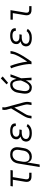

<svg xmlns="http://www.w3.org/2000/svg" viewBox="1890 -2704 1019 4840"><g transform="rotate(-90 2400.0 -284.5)"><path d="M371 0Q349 0 328.5 -3.5Q308 -7 290 -16.5Q272 -26 259.5 -41.5Q247 -57 240.5 -76.5Q234 -96 234 -117Q234 -138 237 -159L289 -472H120L130 -530H533L524 -472H355L301 -150Q298 -132 299.5 -114.5Q301 -97 310.5 -83.5Q320 -70 336.5 -64Q353 -58 371 -58H465V0Z M608 205 698 -338Q702 -365 711 -391Q720 -417 735 -441Q750 -465 771.5 -484.5Q793 -504 818.5 -516.5Q844 -529 871.5 -533.5Q899 -538 925 -538Q955 -538 984 -532Q1013 -526 1037 -510.5Q1061 -495 1077.5 -471.5Q1094 -448 1101.5 -420.5Q1109 -393 1109 -362.5Q1109 -332 1104 -302L1085 -192Q1081 -166 1073 -140.5Q1065 -115 1050.5 -91.5Q1036 -68 1015.5 -48Q995 -28 971 -15.5Q947 -3 920.5 2.5Q894 8 868 8Q841 8 816 1Q791 -6 772 -22Q753 -38 741.5 -60.5Q730 -83 725 -108L673 205ZM853 -50Q874 -50 894 -54Q914 -58 932.5 -67.5Q951 -77 967 -92Q983 -107 994.5 -125Q1006 -143 1012 -162.5Q1018 -182 1022 -202L1040 -312Q1043 -332 1044 -353Q1045 -374 1040.5 -393.5Q1036 -413 1026 -430Q1016 -447 1000.5 -458.5Q985 -470 965 -475Q945 -480 924 -480Q905 -480 885 -476Q865 -472 846.5 -462Q828 -452 813 -437Q798 -422 787.5 -404Q777 -386 771 -367Q765 -348 762 -329L744 -225Q741 -204 740 -183Q739 -162 742.5 -142Q746 -122 754.5 -104Q763 -86 778 -73.5Q793 -61 812.5 -55.5Q832 -50 853 -50Z M1465 8Q1438 8 1411 5Q1384 2 1358.5 -5.5Q1333 -13 1311 -26.5Q1289 -40 1274 -60.5Q1259 -81 1253.5 -108Q1248 -135 1252 -162Q1256 -183 1266.5 -204Q1277 -225 1295 -239.5Q1313 -254 1334.5 -263.5Q1356 -273 1377 -279Q1359 -287 1344 -299.5Q1329 -312 1319.5 -329.5Q1310 -347 1308 -367.5Q1306 -388 1310 -409Q1313 -431 1323.5 -451.5Q1334 -472 1351.5 -487.5Q1369 -503 1390 -513Q1411 -523 1433 -528.5Q1455 -534 1476.5 -536Q1498 -538 1520 -538Q1543 -538 1566 -536Q1589 -534 1610 -528Q1631 -522 1650.5 -512Q1670 -502 1684 -486Q1698 -470 1704 -448Q1710 -426 1707 -404Q1706 -402 1706 -399.5Q1706 -397 1705 -396H1640Q1641 -397 1641 -398Q1641 -399 1641 -400Q1644 -414 1639 -427.5Q1634 -441 1624.5 -450.5Q1615 -460 1602.5 -465.5Q1590 -471 1576.5 -474.5Q1563 -478 1549 -479Q1535 -480 1520 -480Q1505 -480 1490.5 -479Q1476 -478 1461 -474.5Q1446 -471 1431.5 -465.5Q1417 -460 1404.5 -450.5Q1392 -441 1384 -427.5Q1376 -414 1373 -399Q1371 -384 1374 -369Q1377 -354 1385.5 -342.5Q1394 -331 1407 -323.5Q1420 -316 1434 -312Q1448 -308 1463.5 -306.5Q1479 -305 1494 -305H1555L1545 -247H1485Q1468 -247 1451 -245.5Q1434 -244 1417 -240.5Q1400 -237 1383.5 -230.5Q1367 -224 1352.5 -213.5Q1338 -203 1328.5 -187Q1319 -171 1317 -155Q1314 -137 1318.5 -119.5Q1323 -102 1334.5 -89.5Q1346 -77 1361.5 -69.5Q1377 -62 1394 -57.5Q1411 -53 1429 -51.5Q1447 -50 1465 -50Q1488 -50 1511.5 -53Q1535 -56 1557.5 -64.5Q1580 -73 1600.5 -88Q1621 -103 1634 -124L1692 -98Q1675 -69 1648 -47.5Q1621 -26 1590.5 -13.5Q1560 -1 1528.5 3.5Q1497 8 1465 8Z M1833 0 1845 -74Q1848 -92 1854.5 -110.5Q1861 -129 1869.5 -146.5Q1878 -164 1887.5 -181.5Q1897 -199 1907 -216L2086 -513L2053 -634Q2048 -656 2048 -680Q2048 -704 2052 -728L2053 -735H2118L2117 -728Q2114 -708 2112.5 -688Q2111 -668 2116 -649L2234 -216Q2238 -199 2242 -181.5Q2246 -164 2248.5 -146.5Q2251 -129 2251.5 -110.5Q2252 -92 2249 -74L2236 0H2171L2183 -74Q2189 -106 2184.5 -138Q2180 -170 2171 -201L2108 -433L1962 -186Q1961 -184 1960 -182.5Q1959 -181 1958 -179L1957 -178Q1956 -176 1954.5 -173.5Q1953 -171 1951 -169V-168Q1937 -145 1925.5 -121.5Q1914 -98 1910 -74L1898 0Z M2620 8Q2591 8 2563.5 1Q2536 -6 2515 -22.5Q2494 -39 2481 -63Q2468 -87 2462.5 -114Q2457 -141 2458 -170Q2459 -199 2464 -228L2482 -338Q2486 -363 2493.5 -388Q2501 -413 2514.5 -436.5Q2528 -460 2547.5 -480Q2567 -500 2590.5 -513.5Q2614 -527 2639.5 -532.5Q2665 -538 2691 -538Q2711 -538 2730 -532Q2749 -526 2764 -514Q2779 -502 2789.5 -486.5Q2800 -471 2808 -453Q2816 -435 2821 -416.5Q2826 -398 2830 -379Q2843 -417 2856 -454.5Q2869 -492 2882 -530H2947Q2922 -462 2897.5 -394Q2873 -326 2846 -259Q2851 -194 2854 -129.5Q2857 -65 2862 0H2796Q2796 -36 2795.5 -72Q2795 -108 2794 -143Q2780 -116 2763.5 -90.5Q2747 -65 2725.5 -42.5Q2704 -20 2676.5 -6Q2649 8 2620 8ZM2620 -50Q2643 -50 2665 -63.5Q2687 -77 2703 -95.5Q2719 -114 2731 -135.5Q2743 -157 2753.5 -179Q2764 -201 2773.5 -223.5Q2783 -246 2791 -268Q2790 -290 2788 -312Q2786 -334 2782.5 -355Q2779 -376 2773.5 -397Q2768 -418 2758 -436.5Q2748 -455 2730.5 -467.5Q2713 -480 2691 -480Q2672 -480 2653.5 -475Q2635 -470 2618.5 -459.5Q2602 -449 2589.5 -433.5Q2577 -418 2568 -400.5Q2559 -383 2554 -365Q2549 -347 2546 -328L2527 -218Q2524 -199 2523 -179.5Q2522 -160 2524 -141.5Q2526 -123 2533 -105.5Q2540 -88 2552.5 -75Q2565 -62 2583 -56Q2601 -50 2620 -50ZM2732 -591 2693 -629 2844 -774 2892 -726Z M3200 0Q3206 -34 3204 -68Q3202 -102 3197.5 -135.5Q3193 -169 3187 -201.5Q3181 -234 3173.5 -266Q3166 -298 3158 -330Q3150 -362 3140.5 -393Q3131 -424 3120.5 -455Q3110 -486 3097 -516L3157 -538Q3178 -487 3194.5 -434.5Q3211 -382 3224.5 -328Q3238 -274 3249 -219.5Q3260 -165 3266 -108Q3286 -137 3305.5 -166.5Q3325 -196 3343.5 -226Q3362 -256 3379.5 -286.5Q3397 -317 3412.5 -348.5Q3428 -380 3441 -412Q3454 -444 3459 -477L3468 -530H3533L3525 -477Q3519 -445 3507 -413.5Q3495 -382 3481 -351Q3467 -320 3450.5 -290Q3434 -260 3416.5 -230.5Q3399 -201 3380.5 -172Q3362 -143 3343 -114Q3324 -85 3304.5 -56.5Q3285 -28 3265 0Z M3865 8Q3838 8 3811 5Q3784 2 3758.5 -5.5Q3733 -13 3711 -26.5Q3689 -40 3674 -60.5Q3659 -81 3653.5 -108Q3648 -135 3652 -162Q3656 -183 3666.5 -204Q3677 -225 3695 -239.5Q3713 -254 3734.5 -263.5Q3756 -273 3777 -279Q3759 -287 3744 -299.5Q3729 -312 3719.5 -329.5Q3710 -347 3708 -367.5Q3706 -388 3710 -409Q3713 -431 3723.5 -451.5Q3734 -472 3751.5 -487.5Q3769 -503 3790 -513Q3811 -523 3833 -528.5Q3855 -534 3876.5 -536Q3898 -538 3920 -538Q3943 -538 3966 -536Q3989 -534 4010 -528Q4031 -522 4050.5 -512Q4070 -502 4084 -486Q4098 -470 4104 -448Q4110 -426 4107 -404Q4106 -402 4106 -399.5Q4106 -397 4105 -396H4040Q4041 -397 4041 -398Q4041 -399 4041 -400Q4044 -414 4039 -427.5Q4034 -441 4024.5 -450.5Q4015 -460 4002.5 -465.5Q3990 -471 3976.5 -474.5Q3963 -478 3949 -479Q3935 -480 3920 -480Q3905 -480 3890.5 -479Q3876 -478 3861 -474.5Q3846 -471 3831.5 -465.5Q3817 -460 3804.5 -450.5Q3792 -441 3784 -427.5Q3776 -414 3773 -399Q3771 -384 3774 -369Q3777 -354 3785.5 -342.5Q3794 -331 3807 -323.5Q3820 -316 3834 -312Q3848 -308 3863.5 -306.5Q3879 -305 3894 -305H3955L3945 -247H3885Q3868 -247 3851 -245.5Q3834 -244 3817 -240.5Q3800 -237 3783.5 -230.5Q3767 -224 3752.5 -213.5Q3738 -203 3728.5 -187Q3719 -171 3717 -155Q3714 -137 3718.5 -119.5Q3723 -102 3734.5 -89.5Q3746 -77 3761.5 -69.5Q3777 -62 3794 -57.5Q3811 -53 3829 -51.5Q3847 -50 3865 -50Q3888 -50 3911.5 -53Q3935 -56 3957.5 -64.5Q3980 -73 4000.5 -88Q4021 -103 4034 -124L4092 -98Q4075 -69 4048 -47.5Q4021 -26 3990.5 -13.5Q3960 -1 3928.5 3.5Q3897 8 3865 8Z M4571 0Q4549 0 4528.5 -3.5Q4508 -7 4490 -16.5Q4472 -26 4459.5 -41.5Q4447 -57 4440.5 -76.5Q4434 -96 4434 -117Q4434 -138 4437 -159L4489 -472H4324V-530H4564L4501 -150Q4498 -132 4499.5 -114.5Q4501 -97 4510.5 -83.5Q4520 -70 4536.5 -64Q4553 -58 4571 -58H4665V0Z"/></g></svg>

Font: Iosevka Curly Slab LtEx
Style: Italic
Weight: 300
Width: 7
Italic angle: -9°
Monospace: yes
Designer: Belleve Invis
Foundry: Belleve Invis
Version: Version 11.1.0; ttfautohint (v1.8.3)